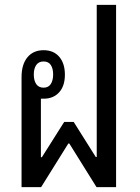

<svg xmlns="http://www.w3.org/2000/svg" viewBox="-20 -764 570 784"><path d="M68 -449Q68 -501 92 -530Q116 -559 158 -559Q199 -559 222 -532Q245 -505 245 -459Q245 -413 221.5 -387Q198 -361 158 -361Q152 -361 147 -361V-122H151L242 -266H281L371 -123H375V-744H454V0H374L263 -178H259L148 0H68ZM158 -406Q178 -406 187.5 -421Q197 -436 197 -460Q197 -484 187.5 -498.5Q178 -513 158 -513Q138 -513 128 -498.5Q118 -484 118 -460Q118 -435 128 -420.5Q138 -406 158 -406Z"/></svg>

Font: Noto Sans Thai Looped Condensed
Style: Regular
Weight: 400
Width: 3
Designer: Sasikarn Vongin, Ben Mitchell
Foundry: The Fontpad Ltd
Version: Version 1.001; ttfautohint (v1.8.4.7-5d5b)